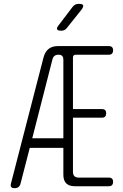

<svg xmlns="http://www.w3.org/2000/svg" viewBox="-20 -970 640 1000"><path d="M310 -60V-200H135L87 -14Q84 -2 76.5 4Q69 10 56 10Q43 10 38.5 4Q34 -2 37 -14L207 -672Q215 -701 233.5 -715.5Q252 -730 282 -730H546Q558 -730 563.5 -724.5Q569 -719 569 -708Q569 -697 563.5 -691Q558 -685 547 -685H375Q368 -685 364 -681.5Q360 -678 360 -670V-402H511Q522 -402 527.5 -396.5Q533 -391 533 -380Q533 -369 527.5 -363Q522 -357 511 -357H360V-75Q360 -60 367.5 -52.5Q375 -45 390 -45H547Q558 -45 563.5 -39.5Q569 -34 569 -23Q569 -12 563.5 -6Q558 0 546 0H370Q340 0 325 -15Q310 -30 310 -60ZM310 -250V-659Q310 -672 304 -678.5Q298 -685 285 -685Q272 -685 264 -679Q256 -673 253 -660L148 -250ZM299 -810Q281 -810 277.5 -817Q274 -824 285 -838L358 -934Q364 -942 372 -946Q380 -950 390 -950Q410 -950 413 -942.5Q416 -935 404 -919L328 -824Q323 -817 315.5 -813.5Q308 -810 299 -810Z"/></svg>

Font: Maple Mono NL Thin
Style: Regular
Weight: 250
Monospace: yes
Designer: subframe7536
Version: Version 7.000